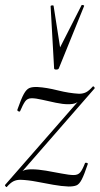

<svg xmlns="http://www.w3.org/2000/svg" viewBox="-26 -743 400 770"><path d="M1 7Q-1 8 -4 4Q-7 0 -6 -1L308 -360L302 -349Q289 -335 278.5 -330Q268 -325 247 -325Q226 -325 197.5 -331Q169 -337 143 -343Q117 -349 101 -349Q84 -349 75 -336.5Q66 -324 55 -298Q54 -294 48 -296.5Q42 -299 44 -304Q59 -347 69.5 -366Q80 -385 92 -390Q104 -395 125 -394Q160 -392 206 -380.5Q252 -369 291 -367Q307 -367 319 -373Q331 -379 346 -396Q349 -398 352 -394Q355 -390 353 -388L40 -29L46 -41Q59 -55 69.5 -59.5Q80 -64 101 -64Q126 -64 158.5 -58.5Q191 -53 221.5 -47Q252 -41 270 -41Q287 -41 296 -52Q305 -63 315 -89Q316 -91 321.5 -90Q327 -89 326 -85Q312 -43 302 -23.5Q292 -4 280.5 0.5Q269 5 249 5Q221 4 187.5 -2Q154 -8 120 -14.5Q86 -21 56 -22Q40 -22 28 -16Q16 -10 1 7ZM191 -469 177 -718Q177 -721 183 -721.5Q189 -722 189 -719L215 -553L301 -722Q302 -724 307.5 -722.5Q313 -721 311 -718L210 -469Q208 -464 199.5 -464Q191 -464 191 -469Z"/></svg>

Font: Cormorant Light Light
Style: Italic
Weight: 300
Italic angle: -10°
Version: Version 4.000